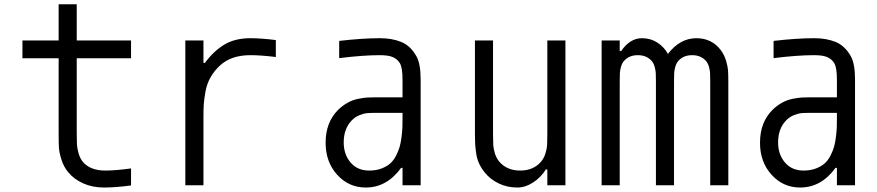

<svg xmlns="http://www.w3.org/2000/svg" viewBox="-20 -853 4040 884"><path d="M583.3 0.7Q513.7 10.4 458.3 10.4Q406.2 10.4 363.6 -8.5Q321 -27.3 294.3 -59.9Q273.4 -84.6 263 -117.8Q252.6 -151 251.3 -173.2Q250 -195.3 250 -234.4V-584.6H83.3V-666.7H250V-833.3H333.3V-666.7H583.3V-584.6H333.3V-240.9Q333.3 -205.1 334.3 -187.5Q335.3 -169.9 341.8 -147.1Q348.3 -124.3 361.3 -108.1Q395.2 -67.7 464.8 -67.7Q511.1 -67.7 583.3 -77.5Z M1132.8 -599Q1044.3 -599 992.8 -551.4Q966.1 -526.7 949.2 -496.7Q932.3 -466.8 925.8 -430Q919.3 -393.2 918 -370.4Q916.7 -347.7 916.7 -309.2V0H833.3V-666.7H916.7V-563.2H923.2Q963.5 -617.8 1012.7 -647.5Q1061.8 -677.1 1132.8 -677.1Q1181 -677.1 1250 -668.6V-590.5Q1181 -599 1132.8 -599Z M1833.3 -333.3H1705.7Q1681.6 -333.3 1668.3 -332Q1654.9 -330.7 1634.8 -322.6Q1614.6 -314.5 1599 -298.2Q1562.5 -259.8 1562.5 -197.3Q1562.5 -141.9 1594.1 -104.8Q1625.7 -67.7 1679.7 -67.7Q1710.9 -67.7 1735.4 -76.8Q1759.8 -85.9 1775.7 -99.6Q1791.7 -113.3 1803.1 -135.4Q1814.5 -157.6 1820 -176.8Q1825.5 -196 1828.8 -222.7Q1832 -249.3 1832.7 -266.3Q1833.3 -283.2 1833.3 -306.6ZM1729.2 -677.1Q1785.2 -677.1 1827.5 -659.8Q1869.8 -642.6 1897.1 -594.4Q1916.7 -559.9 1916.7 -487.6V0H1833.3V-80.1H1826.8Q1761.1 10.4 1664.1 10.4Q1585.9 10.4 1532.6 -48.2Q1479.2 -106.8 1479.2 -196Q1479.2 -289.7 1536.5 -347Q1557.3 -367.2 1580.7 -380.2Q1604.2 -393.2 1629.9 -398.1Q1655.6 -403 1670.2 -404Q1684.9 -404.9 1707 -404.9H1833.3V-484.4Q1833.3 -541 1821.6 -561.2Q1810.5 -580.1 1790 -589.5Q1769.5 -599 1729.2 -599Q1651 -599 1541.7 -585.3V-664.7Q1649.1 -677.1 1729.2 -677.1Z M2362 10.4Q2315.1 10.4 2276 -8.5Q2237 -27.3 2211.6 -59.2Q2195.3 -79.4 2185.5 -100.9Q2175.8 -122.4 2172.2 -148.4Q2168.6 -174.5 2167.6 -191.4Q2166.7 -208.3 2166.7 -238.9V-666.7H2250V-238.9Q2250 -203.1 2251 -185.5Q2252 -168 2258.8 -146.2Q2265.6 -124.3 2279.3 -108.1Q2314.5 -67.7 2375 -67.7Q2435.5 -67.7 2470.7 -108.1Q2484.4 -124.3 2491.2 -146.2Q2498 -168 2499 -185.5Q2500 -203.1 2500 -238.9V-666.7H2583.3V0H2500V-72.9H2493.5Q2469.4 -35.2 2433.9 -12.4Q2398.4 10.4 2362 10.4Z M2936.2 -677.1Q2975.3 -677.1 3006.2 -657.2Q3037.1 -637.4 3055.3 -604.8Q3110.7 -677.1 3186.2 -677.1Q3257.8 -677.1 3299.5 -621.1Q3315.1 -599.6 3322.9 -573.6Q3330.7 -547.5 3332 -529Q3333.3 -510.4 3333.3 -475.3V0H3250V-475.3Q3250 -503.3 3249.3 -516.3Q3248.7 -529.3 3244.1 -545.6Q3239.6 -561.8 3230.5 -572.3Q3207 -599 3166.7 -599Q3126.3 -599 3102.9 -572.3Q3093.8 -561.8 3089.2 -545.6Q3084.6 -529.3 3084 -516.3Q3083.3 -503.3 3083.3 -475.3V0H3000V-475.3Q3000 -503.3 2999.3 -516.3Q2998.7 -529.3 2994.1 -545.6Q2989.6 -561.8 2980.5 -572.3Q2957 -599 2916.7 -599Q2876.3 -599 2852.9 -572.3Q2843.8 -561.8 2839.2 -545.6Q2834.6 -529.3 2834 -516.3Q2833.3 -503.3 2833.3 -475.3V0H2750V-666.7H2833.3V-617.8H2839.8Q2880.2 -677.1 2936.2 -677.1Z M3833.3 -333.3H3705.7Q3681.6 -333.3 3668.3 -332Q3654.9 -330.7 3634.8 -322.6Q3614.6 -314.5 3599 -298.2Q3562.5 -259.8 3562.5 -197.3Q3562.5 -141.9 3594.1 -104.8Q3625.7 -67.7 3679.7 -67.7Q3710.9 -67.7 3735.4 -76.8Q3759.8 -85.9 3775.7 -99.6Q3791.7 -113.3 3803.1 -135.4Q3814.5 -157.6 3820 -176.8Q3825.5 -196 3828.8 -222.7Q3832 -249.3 3832.7 -266.3Q3833.3 -283.2 3833.3 -306.6ZM3729.2 -677.1Q3785.2 -677.1 3827.5 -659.8Q3869.8 -642.6 3897.1 -594.4Q3916.7 -559.9 3916.7 -487.6V0H3833.3V-80.1H3826.8Q3761.1 10.4 3664.1 10.4Q3585.9 10.4 3532.6 -48.2Q3479.2 -106.8 3479.2 -196Q3479.2 -289.7 3536.5 -347Q3557.3 -367.2 3580.7 -380.2Q3604.2 -393.2 3629.9 -398.1Q3655.6 -403 3670.2 -404Q3684.9 -404.9 3707 -404.9H3833.3V-484.4Q3833.3 -541 3821.6 -561.2Q3810.5 -580.1 3790 -589.5Q3769.5 -599 3729.2 -599Q3651 -599 3541.7 -585.3V-664.7Q3649.1 -677.1 3729.2 -677.1Z"/></svg>

Font: Monoid
Style: Regular
Weight: 400
Width: 4
Monospace: yes
Designer: Andreas Larsen (@larsenwork)
Version: Version 0.61